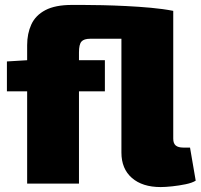

<svg xmlns="http://www.w3.org/2000/svg" viewBox="-20 -744 813 778"><path d="M271 -724Q284 -724 317 -724Q350 -724 395 -723Q440 -722 491 -719.5Q542 -717 591.5 -712.5Q641 -708 682 -700V-182Q682 -163 692 -154.5Q702 -146 723 -146H750L773 -12Q759 -3 732.5 2.5Q706 8 678 11Q650 14 631 14Q557 14 514.5 -23Q472 -60 472 -126V-587H346Q320 -587 310 -575.5Q300 -564 300 -532V0H90V-561Q90 -608 107 -645Q124 -682 164 -703Q204 -724 271 -724ZM405 -500V-374H8V-495L90 -500Z"/></svg>

Font: Exo 2 Black
Style: Regular
Weight: 900
Designer: Natanael Gama
Foundry: Natanael Gama
Version: Version 2.010